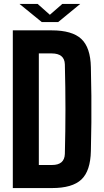

<svg xmlns="http://www.w3.org/2000/svg" viewBox="-20 -954 528 974"><path d="M45 0V-800H242Q346 -800 392.5 -756.5Q439 -713 441 -613Q443 -537 443.5 -468.5Q444 -400 443.5 -332Q443 -264 441 -188Q439 -87 393 -43.5Q347 0 244 0ZM177 -117H244Q307 -117 309 -173Q312 -291 312 -400.5Q312 -510 309 -628Q307 -683 242 -683H177ZM79 -934H171L233 -879L296 -934H387L275 -842H192Z"/></svg>

Font: Big Shoulders Text ExtraBold
Style: Regular
Weight: 800
Designer: Patric King
Foundry: XO Type Co
Version: Version 1.000; ttfautohint (v1.8.2)